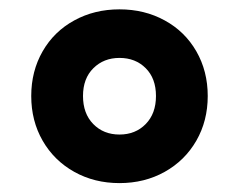

<svg xmlns="http://www.w3.org/2000/svg" viewBox="-20 -770 524 421"><path d="M48.5 -559.5Q48.5 -614 73.5 -657.5Q98.5 -701 142.8 -725.2Q187 -749.5 242 -749.5Q297 -749.5 341.2 -725.2Q385.5 -701 410.5 -657.5Q435.5 -614 435.5 -559.5Q435.5 -505 410.5 -461.5Q385.5 -418 341.2 -393.2Q297 -368.5 242 -368.5Q187 -368.5 142.8 -393.2Q98.5 -418 73.5 -461.5Q48.5 -505 48.5 -559.5ZM322 -559.5Q322 -598 299.5 -620.5Q277 -643 242 -643Q207.5 -643 184.8 -620.5Q162 -598 162 -559.5Q162 -521 184.5 -498Q207 -475 242 -475Q277 -475 299.5 -498Q322 -521 322 -559.5Z"/></svg>

Font: Encode Sans ExtraBold
Style: Regular
Weight: 800
Designer: Multiple Designers
Foundry: Impallari Type
Version: Version 2.000